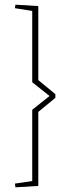

<svg xmlns="http://www.w3.org/2000/svg" viewBox="-20 -695 300 822"><path d="M44 91 118 80V-225L192 -284L118 -343V-648L44 -660L46 -675L144 -669V-352L217 -292V-276L144 -216V101L46 107Z"/></svg>

Font: Grenze Thin
Style: Regular
Weight: 250
Designer: Renata Polastri
Foundry: Omnibus-Type
Version: Version 1.002; ttfautohint (v1.8)